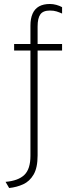

<svg xmlns="http://www.w3.org/2000/svg" viewBox="-20 -732 366 965"><path d="M26 213 8 182Q72 176.5 102.5 147Q133 117.5 133 51V-478H51V-511H133V-603Q133 -639 143.8 -663.2Q154.5 -687.5 176.2 -699.8Q198 -712 231 -712Q247 -712 263.2 -707.5Q279.5 -703 292 -696V-664Q278.5 -670 264.5 -674.5Q250.5 -679 231 -679Q196.5 -679 182.8 -659.8Q169 -640.5 169 -599V-511H292V-478H169V49Q169 111 149 145.2Q129 179.5 96.5 194.2Q64 209 26 213Z"/></svg>

Font: Overpass Thin
Style: Regular
Weight: 250
Designer: Delve Withrington, Dave Bailey, Thomas Jockin
Foundry: Delve Fonts LLC
Version: Version 4.000